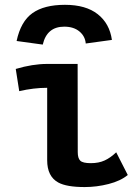

<svg xmlns="http://www.w3.org/2000/svg" viewBox="-20 -756 558 785"><path d="M242.7 -647Q171.9 -647 154.8 -573.7L47.9 -588.4Q64.9 -668.5 112.8 -702.4Q160.6 -736.3 245.6 -736.3Q331.1 -736.3 379.6 -698Q428.2 -659.7 437.5 -592.8L330.6 -578.1Q328.1 -607.9 304.7 -627.4Q281.2 -647 242.7 -647ZM172.9 -494.6H297.4Q297.4 -494.6 297.9 -133.8Q297.9 -108.9 308.3 -98.9Q318.8 -88.9 351.1 -88.9Q383.8 -88.9 407.7 -99.9Q431.6 -110.8 455.1 -133.3L502.4 -40.5Q472.7 -16.1 424.1 -3.7Q375.5 8.8 326.2 8.8Q252.4 8.8 218.3 -9.8Q172.9 -34.7 172.9 -100.6V-397Q117.7 -397 58.6 -383.3L44.4 -474.1Q113.3 -494.6 172.9 -494.6Z"/></svg>

Font: Fantasque Sans Mono
Style: Bold
Weight: 700
Monospace: yes
Designer: Jany Belluz
Version: Version 1.8.0 ; ttfautohint (v1.8.2)